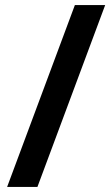

<svg xmlns="http://www.w3.org/2000/svg" viewBox="-20 -734 439 754"><path d="M393 -714H274L8 0H127Z"/></svg>

Font: Noto Sans Balinese SemiBold
Style: Regular
Weight: 600
Designer: Aditya Bayu, David Williams
Foundry: David Williams
Version: Version 2.005